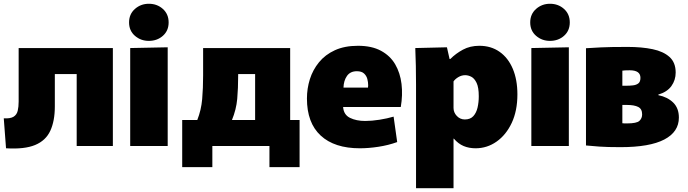

<svg xmlns="http://www.w3.org/2000/svg" viewBox="-20 -775 3650 1019"><path d="M12 12 0 -147Q35 -145 52 -155.5Q69 -166 74 -187Q79 -208 79 -236V-520H579V0H387V-382H271V-210Q271 -133 247 -81Q223 -29 166.5 -5.5Q110 18 12 12Z M770 -558Q727 -558 696 -585Q665 -612 665 -656Q665 -700 696 -727.5Q727 -755 770 -755Q814 -755 844.5 -727.5Q875 -700 875 -656Q875 -612 844.5 -585Q814 -558 770 -558ZM671 -520 870 -524V0H671Z M947 112V-138H1027Q1048 -191 1053 -249Q1058 -307 1058 -375V-520H1520V-138H1570V112H1410V0H1107V112ZM1244 -375Q1244 -306 1239 -250Q1234 -194 1211 -138H1334V-382H1244Z M1890 12Q1755 12 1682 -55.5Q1609 -123 1609 -252Q1609 -305 1624.5 -354.5Q1640 -404 1673 -444.5Q1706 -485 1757.5 -508.5Q1809 -532 1880 -532Q1953 -532 2002 -505.5Q2051 -479 2077.5 -433.5Q2104 -388 2111 -329.5Q2118 -271 2107 -207H1801Q1804 -166 1837.5 -149.5Q1871 -133 1918 -133Q1953 -133 1994 -139.5Q2035 -146 2069 -156L2088 -21Q2041 -4 1988.5 4Q1936 12 1890 12ZM1874 -397Q1839 -397 1821.5 -372Q1804 -347 1803 -310H1933Q1934 -315 1934 -322Q1934 -339 1929.5 -356Q1925 -373 1912 -385Q1899 -397 1874 -397Z M2188 -326Q2188 -373 2187 -425.5Q2186 -478 2184 -520L2352 -524L2366 -462H2370Q2399 -491 2437 -511.5Q2475 -532 2524 -532Q2586 -532 2631.5 -500Q2677 -468 2701.5 -410Q2726 -352 2726 -274Q2726 -187 2696 -123Q2666 -59 2615.5 -23.5Q2565 12 2504 12Q2469 12 2440.5 0Q2412 -12 2389 -39H2387V224H2188ZM2447 -141Q2476 -141 2492 -158.5Q2508 -176 2514.5 -204Q2521 -232 2521 -264Q2521 -311 2509.5 -335Q2498 -359 2481.5 -367.5Q2465 -376 2449 -376Q2430 -376 2413 -366Q2396 -356 2387 -343V-202Q2387 -178 2404.5 -159.5Q2422 -141 2447 -141Z M2899 -558Q2856 -558 2825 -585Q2794 -612 2794 -656Q2794 -700 2825 -727.5Q2856 -755 2899 -755Q2943 -755 2973.5 -727.5Q3004 -700 3004 -656Q3004 -612 2973.5 -585Q2943 -558 2899 -558ZM2800 -520 2999 -524V0H2800Z M3273 6Q3202 6 3161 3Q3120 0 3090 -3V-519Q3120 -521 3168.5 -523.5Q3217 -526 3311 -526Q3386 -526 3443.5 -514Q3501 -502 3533.5 -472.5Q3566 -443 3566 -390Q3566 -350 3543.5 -318.5Q3521 -287 3474 -273V-270Q3523 -260 3553 -230.5Q3583 -201 3583 -151Q3583 -75 3505.5 -34.5Q3428 6 3273 6ZM3305 -320Q3323 -320 3340 -322Q3357 -324 3368 -332.5Q3379 -341 3379 -362Q3379 -402 3322 -402Q3308 -402 3298 -401.5Q3288 -401 3283 -400V-320ZM3308 -120Q3359 -120 3373.5 -133.5Q3388 -147 3388 -168Q3388 -197 3367 -207.5Q3346 -218 3308 -218H3283V-121Q3288 -120 3294.5 -120Q3301 -120 3308 -120Z"/></svg>

Font: Murecho Black
Style: Regular
Weight: 900
Designer: Neil Summerour
Foundry: Positype
Version: Version 1.010; ttfautohint (v1.8.3)